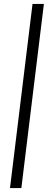

<svg xmlns="http://www.w3.org/2000/svg" viewBox="-20 -726 285 980"><path d="M31 234 146 -706H204L89 234Z"/></svg>

Font: Josefin Sans
Style: Italic
Weight: 400
Italic angle: -7.5°
Designer: Santiago Orozco
Foundry: Typemade